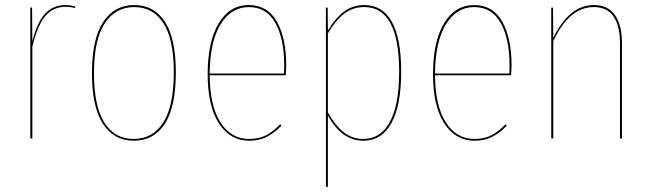

<svg xmlns="http://www.w3.org/2000/svg" viewBox="-20 -548 2578 760"><path d="M278 -522 277 -516Q259 -521 240 -521Q190 -521 159 -484Q128 -447 108 -363V0H100V-518H107L108 -384Q127 -460 158.5 -494Q190 -528 240 -528Q258 -528 278 -522Z M676 -262Q676 -125 632.5 -58Q589 9 509 9Q431 9 387.5 -58Q344 -125 344 -258Q344 -394 388.5 -461Q433 -528 511 -528Q590 -528 633 -461.5Q676 -395 676 -262ZM352 -258Q352 -128 393 -63Q434 2 509 2Q585 2 626.5 -63.5Q668 -129 668 -262Q668 -392 627 -456Q586 -520 511 -520Q437 -520 394.5 -455.5Q352 -391 352 -258Z M1111 -250H810Q811 -128 853 -63Q895 2 966 2Q1004 2 1032 -12Q1060 -26 1089 -56L1094 -50Q1064 -20 1034.5 -5.5Q1005 9 967 9Q891 9 846.5 -59.5Q802 -128 802 -254Q802 -383 845.5 -455.5Q889 -528 965 -528Q1039 -528 1076 -462.5Q1113 -397 1113 -287Q1113 -276 1111 -250ZM1105 -289Q1105 -394 1070 -457Q1035 -520 965 -520Q895 -520 853 -451.5Q811 -383 810 -257H1104Q1105 -269 1105 -289Z M1568 -264Q1568 -131 1529.5 -61Q1491 9 1418 9Q1332 9 1278 -91V191L1270 192V-518H1277L1278 -427Q1306 -475 1341 -501.5Q1376 -528 1422 -528Q1494 -528 1531 -462Q1568 -396 1568 -264ZM1560 -264Q1560 -520 1422 -520Q1376 -520 1342 -493.5Q1308 -467 1278 -416V-103Q1306 -52 1340 -25Q1374 2 1417 2Q1487 2 1523.5 -66Q1560 -134 1560 -264Z M2003 -250H1702Q1703 -128 1745 -63Q1787 2 1858 2Q1896 2 1924 -12Q1952 -26 1981 -56L1986 -50Q1956 -20 1926.5 -5.5Q1897 9 1859 9Q1783 9 1738.5 -59.5Q1694 -128 1694 -254Q1694 -383 1737.5 -455.5Q1781 -528 1857 -528Q1931 -528 1968 -462.5Q2005 -397 2005 -287Q2005 -276 2003 -250ZM1997 -289Q1997 -394 1962 -457Q1927 -520 1857 -520Q1787 -520 1745 -451.5Q1703 -383 1702 -257H1996Q1997 -269 1997 -289Z M2442 -378V0H2434V-378Q2434 -446 2408.5 -483Q2383 -520 2330 -520Q2233 -520 2170 -385V0H2162V-518H2169L2170 -398Q2233 -528 2331 -528Q2387 -528 2414.5 -488Q2442 -448 2442 -378Z"/></svg>

Font: Fira Sans Compressed Eight
Style: Regular
Weight: 100
Width: 1
Designer: bBox Type GmbH & Carrois Corporate GbR & Edenspiekermann AG
Foundry: bBox Type GmbH & Carrois Corporate GbR & Edenspiekermann AG
Version: Version 4.301